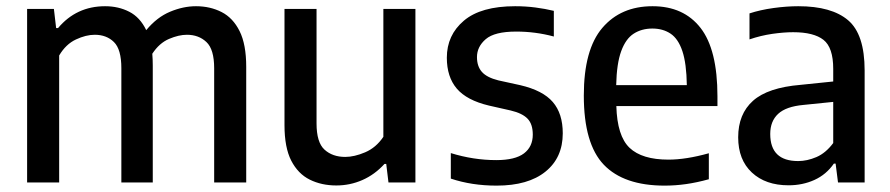

<svg xmlns="http://www.w3.org/2000/svg" viewBox="-20 -572 2791 602"><path d="M65 0V-544H149L156 -484H162Q219.5 -552.5 309.5 -552.5Q351.5 -552.5 385.2 -535.2Q419 -518 438.5 -477.5Q472 -518 513.2 -535.2Q554.5 -552.5 594.5 -552.5Q639 -552.5 674.8 -534.2Q710.5 -516 731.2 -474.5Q752 -433 752 -362.5V0H651.5V-358Q651.5 -417.5 627.2 -440.2Q603 -463 566 -463Q540.5 -463 510 -450Q479.5 -437 457.5 -403.5Q459 -386 459 -366.5V0H360.5V-358Q360.5 -417.5 337.2 -440.2Q314 -463 277 -463Q249.5 -463 218 -448.2Q186.5 -433.5 165.5 -398V0Z M1034.5 9.5Q988 9.5 951.2 -8.8Q914.5 -27 893.2 -68.2Q872 -109.5 872 -179.5V-544H972.5V-185Q972.5 -125.5 997.5 -102.8Q1022.5 -80 1062.5 -80Q1091 -80 1125 -94.5Q1159 -109 1182 -143V-544H1282.5V0H1198L1191 -58H1185.5Q1155 -24.5 1116.2 -7.5Q1077.5 9.5 1034.5 9.5Z M1537 10Q1459 10 1393.5 -12V-92Q1464.5 -70 1536 -70Q1595 -70 1622.8 -91Q1650.5 -112 1650.5 -150Q1650.5 -183 1634 -200Q1617.5 -217 1581.5 -225.5L1513 -241Q1443.5 -257.5 1412.2 -294.2Q1381 -331 1381 -391Q1381 -462 1434.5 -507.2Q1488 -552.5 1595 -552.5Q1628.5 -552.5 1659 -548.5Q1689.5 -544.5 1716.5 -538V-457.5Q1659 -473 1598.5 -473Q1530.5 -473 1503 -449.2Q1475.5 -425.5 1475.5 -393Q1475.5 -364 1491 -346.5Q1506.5 -329 1542.5 -320L1611 -305Q1682 -288.5 1713.2 -252.2Q1744.5 -216 1744.5 -154Q1744.5 -77.5 1690.2 -33.8Q1636 10 1537 10Z M2064 10Q1936 10 1873.2 -55.5Q1810.5 -121 1810.5 -272.5Q1810.5 -416.5 1868.5 -484.5Q1926.5 -552.5 2026 -552.5Q2123.5 -552.5 2176.5 -484.5Q2229.5 -416.5 2229.5 -270V-239.5H1912.5Q1915 -145.5 1954 -108.5Q1993 -71.5 2076 -71.5Q2131 -71.5 2202.5 -91.5V-10Q2164.5 0.5 2131 5.2Q2097.5 10 2064 10ZM2025.5 -482.5Q1992 -482.5 1967 -466.5Q1942 -450.5 1927.8 -411.8Q1913.5 -373 1912 -305H2133.5Q2132.5 -373 2119.5 -411.8Q2106.5 -450.5 2082.5 -466.5Q2058.5 -482.5 2025.5 -482.5Z M2452.5 9Q2380.5 9 2337.5 -31Q2294.5 -71 2294.5 -141.5Q2294.5 -214.5 2341 -256Q2387.5 -297.5 2490.5 -306L2592.5 -316.5V-356Q2592.5 -423 2562 -447Q2531.5 -471 2467 -471Q2437.5 -471 2401.2 -465.8Q2365 -460.5 2330 -448.5V-530Q2363.5 -541 2405 -546.8Q2446.5 -552.5 2483 -552.5Q2587.5 -552.5 2639.2 -508.5Q2691 -464.5 2691 -351V0H2607.5L2600 -59H2594.5Q2570.5 -24.5 2533.5 -7.8Q2496.5 9 2452.5 9ZM2395 -152Q2395 -67 2482.5 -67Q2510.5 -67 2539.8 -79.5Q2569 -92 2592.5 -123.5V-252.5L2499 -243Q2444.5 -238 2419.8 -215Q2395 -192 2395 -152Z"/></svg>

Font: Encode Sans SmCnd Md
Style: Regular
Weight: 500
Width: 4
Designer: Multiple Designers
Foundry: Impallari Type
Version: Version 3.002; ttfautohint (v1.8.3) -l 8 -r 50 -G 200 -x 14 